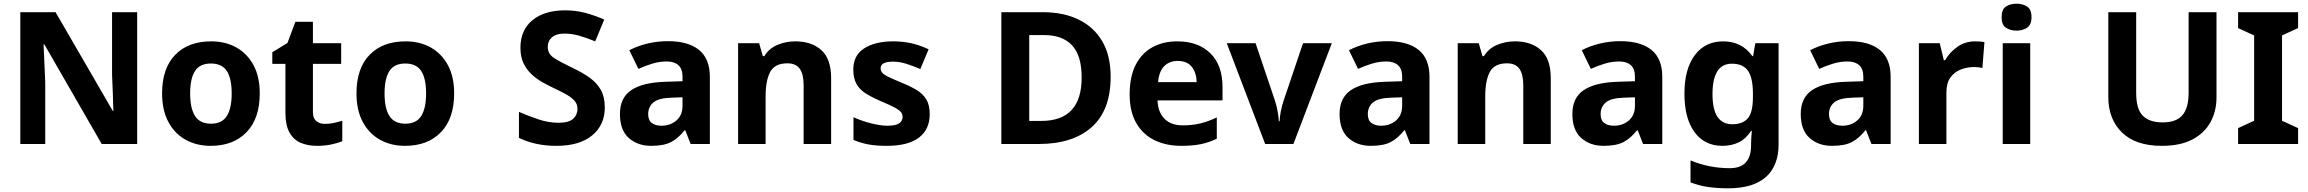

<svg xmlns="http://www.w3.org/2000/svg" viewBox="-20 -780 12500 1040"><path d="M723 0H531L220 -540H216Q218 -489 220.5 -438Q223 -387 225 -336V0H90V-714H281L591 -179H594Q593 -229 591 -278Q589 -327 587 -376V-714H723Z M1387 -274Q1387 -138 1315.5 -64Q1244 10 1121 10Q1045 10 985.5 -23Q926 -56 892 -119.5Q858 -183 858 -274Q858 -410 929 -483Q1000 -556 1124 -556Q1201 -556 1260 -523Q1319 -490 1353 -427.5Q1387 -365 1387 -274ZM1010 -274Q1010 -193 1036.5 -151.5Q1063 -110 1123 -110Q1182 -110 1208.5 -151.5Q1235 -193 1235 -274Q1235 -355 1208.5 -395.5Q1182 -436 1122 -436Q1063 -436 1036.5 -395.5Q1010 -355 1010 -274Z M1740 -109Q1765 -109 1788 -114Q1811 -119 1834 -126V-15Q1810 -5 1774.5 2.5Q1739 10 1697 10Q1648 10 1609.5 -6Q1571 -22 1548.5 -61.5Q1526 -101 1526 -171V-434H1455V-497L1537 -547L1580 -662H1675V-546H1828V-434H1675V-171Q1675 -140 1693 -124.5Q1711 -109 1740 -109Z M2440 -274Q2440 -138 2368.5 -64Q2297 10 2174 10Q2098 10 2038.5 -23Q1979 -56 1945 -119.5Q1911 -183 1911 -274Q1911 -410 1982 -483Q2053 -556 2177 -556Q2254 -556 2313 -523Q2372 -490 2406 -427.5Q2440 -365 2440 -274ZM2063 -274Q2063 -193 2089.5 -151.5Q2116 -110 2176 -110Q2235 -110 2261.5 -151.5Q2288 -193 2288 -274Q2288 -355 2261.5 -395.5Q2235 -436 2175 -436Q2116 -436 2089.5 -395.5Q2063 -355 2063 -274Z M3256 -198Q3256 -103 3187.5 -46.5Q3119 10 2993 10Q2880 10 2791 -33V-174Q2842 -152 2896.5 -133.5Q2951 -115 3005 -115Q3061 -115 3084.5 -136.5Q3108 -158 3108 -191Q3108 -218 3089.5 -237Q3071 -256 3040 -272.5Q3009 -289 2969 -308Q2944 -320 2915 -336.5Q2886 -353 2859.5 -377.5Q2833 -402 2816 -437Q2799 -472 2799 -521Q2799 -617 2864 -670.5Q2929 -724 3041 -724Q3097 -724 3147.5 -711Q3198 -698 3253 -674L3204 -556Q3155 -576 3116 -587Q3077 -598 3036 -598Q2993 -598 2970 -578Q2947 -558 2947 -526Q2947 -488 2981 -466Q3015 -444 3082 -412Q3137 -386 3175.5 -358Q3214 -330 3235 -292Q3256 -254 3256 -198Z M3598 -557Q3708 -557 3766.5 -509.5Q3825 -462 3825 -364V0H3721L3692 -74H3688Q3653 -30 3614 -10Q3575 10 3507 10Q3434 10 3386 -32.5Q3338 -75 3338 -163Q3338 -250 3399 -291.5Q3460 -333 3582 -337L3677 -340V-364Q3677 -407 3654.5 -427Q3632 -447 3592 -447Q3552 -447 3514 -435.5Q3476 -424 3438 -407L3389 -508Q3433 -531 3486.5 -544Q3540 -557 3598 -557ZM3619 -251Q3547 -249 3519 -225Q3491 -201 3491 -162Q3491 -128 3511 -113.5Q3531 -99 3563 -99Q3611 -99 3644 -127.5Q3677 -156 3677 -208V-253Z M4288 -556Q4376 -556 4429 -508.5Q4482 -461 4482 -356V0H4333V-319Q4333 -378 4312 -407.5Q4291 -437 4245 -437Q4177 -437 4152 -390.5Q4127 -344 4127 -257V0H3978V-546H4092L4112 -476H4120Q4146 -518 4191.5 -537Q4237 -556 4288 -556Z M5016 -162Q5016 -79 4957.5 -34.5Q4899 10 4783 10Q4726 10 4685 2.5Q4644 -5 4603 -22V-145Q4647 -125 4698 -112Q4749 -99 4788 -99Q4832 -99 4850.5 -112Q4869 -125 4869 -146Q4869 -160 4861.5 -171Q4854 -182 4829 -196Q4804 -210 4751 -232Q4700 -254 4667 -275.5Q4634 -297 4618 -327.5Q4602 -358 4602 -404Q4602 -480 4661 -518Q4720 -556 4818 -556Q4869 -556 4915 -546Q4961 -536 5010 -513L4965 -406Q4925 -423 4889 -434.5Q4853 -446 4816 -446Q4750 -446 4750 -410Q4750 -397 4758.5 -386.5Q4767 -376 4791.5 -364Q4816 -352 4864 -332Q4911 -313 4945 -292.5Q4979 -272 4997.5 -241.5Q5016 -211 5016 -162Z M5996 -364Q5996 -183 5893.5 -91.5Q5791 0 5606 0H5404V-714H5628Q5740 -714 5822.5 -674Q5905 -634 5950.5 -556.5Q5996 -479 5996 -364ZM5839 -360Q5839 -479 5787 -534.5Q5735 -590 5636 -590H5555V-125H5620Q5839 -125 5839 -360Z M6357 -556Q6470 -556 6536 -491.5Q6602 -427 6602 -308V-236H6250Q6252 -173 6287.5 -137Q6323 -101 6386 -101Q6439 -101 6482 -111.5Q6525 -122 6571 -144V-29Q6531 -9 6486.5 0.5Q6442 10 6379 10Q6297 10 6234 -20.5Q6171 -51 6135 -113Q6099 -175 6099 -269Q6099 -365 6131.5 -428.5Q6164 -492 6222 -524Q6280 -556 6357 -556ZM6358 -450Q6315 -450 6286.5 -422Q6258 -394 6253 -335H6462Q6461 -385 6436 -417.5Q6411 -450 6358 -450Z M6833 0 6625 -546H6781L6886 -235Q6895 -207 6900.5 -177Q6906 -147 6907 -123H6911Q6914 -177 6933 -235L7038 -546H7194L6986 0Z M7496 -557Q7606 -557 7664.5 -509.5Q7723 -462 7723 -364V0H7619L7590 -74H7586Q7551 -30 7512 -10Q7473 10 7405 10Q7332 10 7284 -32.5Q7236 -75 7236 -163Q7236 -250 7297 -291.5Q7358 -333 7480 -337L7575 -340V-364Q7575 -407 7552.5 -427Q7530 -447 7490 -447Q7450 -447 7412 -435.5Q7374 -424 7336 -407L7287 -508Q7331 -531 7384.5 -544Q7438 -557 7496 -557ZM7517 -251Q7445 -249 7417 -225Q7389 -201 7389 -162Q7389 -128 7409 -113.5Q7429 -99 7461 -99Q7509 -99 7542 -127.5Q7575 -156 7575 -208V-253Z M8186 -556Q8274 -556 8327 -508.5Q8380 -461 8380 -356V0H8231V-319Q8231 -378 8210 -407.5Q8189 -437 8143 -437Q8075 -437 8050 -390.5Q8025 -344 8025 -257V0H7876V-546H7990L8010 -476H8018Q8044 -518 8089.5 -537Q8135 -556 8186 -556Z M8757 -557Q8867 -557 8925.5 -509.5Q8984 -462 8984 -364V0H8880L8851 -74H8847Q8812 -30 8773 -10Q8734 10 8666 10Q8593 10 8545 -32.5Q8497 -75 8497 -163Q8497 -250 8558 -291.5Q8619 -333 8741 -337L8836 -340V-364Q8836 -407 8813.5 -427Q8791 -447 8751 -447Q8711 -447 8673 -435.5Q8635 -424 8597 -407L8548 -508Q8592 -531 8645.5 -544Q8699 -557 8757 -557ZM8778 -251Q8706 -249 8678 -225Q8650 -201 8650 -162Q8650 -128 8670 -113.5Q8690 -99 8722 -99Q8770 -99 8803 -127.5Q8836 -156 8836 -208V-253Z M9314 -556Q9415 -556 9472 -476H9476L9488 -546H9614V1Q9614 118 9545 179Q9476 240 9341 240Q9283 240 9233.5 233Q9184 226 9137 208V89Q9238 131 9350 131Q9465 131 9465 7V-4Q9465 -21 9466.5 -39Q9468 -57 9469 -71H9465Q9437 -28 9398 -9Q9359 10 9310 10Q9213 10 9158.5 -64.5Q9104 -139 9104 -272Q9104 -406 9160 -481Q9216 -556 9314 -556ZM9361 -435Q9256 -435 9256 -270Q9256 -107 9363 -107Q9420 -107 9447.5 -139.5Q9475 -172 9475 -253V-271Q9475 -359 9448 -397Q9421 -435 9361 -435Z M9994 -557Q10104 -557 10162.5 -509.5Q10221 -462 10221 -364V0H10117L10088 -74H10084Q10049 -30 10010 -10Q9971 10 9903 10Q9830 10 9782 -32.5Q9734 -75 9734 -163Q9734 -250 9795 -291.5Q9856 -333 9978 -337L10073 -340V-364Q10073 -407 10050.5 -427Q10028 -447 9988 -447Q9948 -447 9910 -435.5Q9872 -424 9834 -407L9785 -508Q9829 -531 9882.5 -544Q9936 -557 9994 -557ZM10015 -251Q9943 -249 9915 -225Q9887 -201 9887 -162Q9887 -128 9907 -113.5Q9927 -99 9959 -99Q10007 -99 10040 -127.5Q10073 -156 10073 -208V-253Z M10679 -556Q10690 -556 10705 -555Q10720 -554 10729 -552L10718 -412Q10711 -414 10697.5 -415.5Q10684 -417 10674 -417Q10636 -417 10601 -403.5Q10566 -390 10544.5 -360Q10523 -330 10523 -278V0H10374V-546H10487L10509 -454H10516Q10540 -496 10582 -526Q10624 -556 10679 -556Z M10903 -760Q10936 -760 10960 -744.5Q10984 -729 10984 -687Q10984 -646 10960 -630Q10936 -614 10903 -614Q10869 -614 10845.5 -630Q10822 -646 10822 -687Q10822 -729 10845.5 -744.5Q10869 -760 10903 -760ZM10977 -546V0H10828V-546Z M11986 -252Q11986 -178 11953.5 -118.5Q11921 -59 11855.5 -24.5Q11790 10 11690 10Q11548 10 11474 -62.5Q11400 -135 11400 -254V-714H11551V-277Q11551 -189 11587 -153Q11623 -117 11694 -117Q11768 -117 11801.5 -156Q11835 -195 11835 -278V-714H11986Z M12428 0H12103V-86L12190 -126V-588L12103 -628V-714H12428V-628L12341 -588V-126L12428 -86Z"/></svg>

Font: Noto Sans Devanagari UI
Style: Bold
Weight: 700
Designer: Jelle Bosma - Monotype Design Team
Foundry: Monotype Imaging Inc.
Version: Version 2.004; ttfautohint (v1.8.4.7-5d5b)